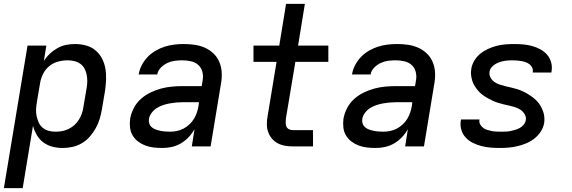

<svg xmlns="http://www.w3.org/2000/svg" viewBox="-27 -755 2947 990"><path d="M-7 215 115 -520H212L199 -440Q212 -461 230 -478Q248 -495 269.5 -507Q291 -519 314 -523.5Q337 -528 360 -528Q389 -528 416.5 -520.5Q444 -513 464.5 -496Q485 -479 498 -455Q511 -431 516 -403.5Q521 -376 520 -347Q519 -318 515 -289L498 -189Q494 -165 486.5 -140.5Q479 -116 466 -93Q453 -70 435.5 -50Q418 -30 395 -16.5Q372 -3 346.5 2.5Q321 8 297 8Q269 8 243.5 1.5Q218 -5 197 -20.5Q176 -36 163 -58.5Q150 -81 143 -106L90 215ZM259 -76Q276 -76 293 -79Q310 -82 326.5 -90Q343 -98 356.5 -110Q370 -122 379.5 -137.5Q389 -153 395 -169.5Q401 -186 403 -203L420 -303Q423 -320 423 -337.5Q423 -355 419.5 -371.5Q416 -388 408 -402.5Q400 -417 386.5 -426.5Q373 -436 356 -440Q339 -444 322 -444Q298 -444 273 -437.5Q248 -431 228 -415Q208 -399 196 -375.5Q184 -352 180 -328L163 -228Q160 -210 159 -191.5Q158 -173 162 -155.5Q166 -138 173 -122.5Q180 -107 193.5 -96Q207 -85 224 -80.5Q241 -76 259 -76Z M811 8Q788 8 765.5 5.5Q743 3 723 -4.5Q703 -12 685.5 -25Q668 -38 657 -56.5Q646 -75 643.5 -97.5Q641 -120 644 -143Q649 -171 663 -198Q677 -225 699.5 -245Q722 -265 749 -278Q776 -291 804 -298.5Q832 -306 860.5 -308.5Q889 -311 916 -311H1013L1018 -341Q1022 -363 1016.5 -384.5Q1011 -406 995.5 -420Q980 -434 958 -439Q936 -444 913 -444Q894 -444 874.5 -441.5Q855 -439 836.5 -430.5Q818 -422 802.5 -406.5Q787 -391 784 -371H688Q692 -396 704 -419Q716 -442 734 -461Q752 -480 775.5 -493.5Q799 -507 822.5 -514.5Q846 -522 871 -525Q896 -528 920 -528Q949 -528 977 -524Q1005 -520 1029.5 -509Q1054 -498 1073.5 -479.5Q1093 -461 1103.5 -436.5Q1114 -412 1116 -384Q1118 -356 1113 -327L1059 0H962L976 -89Q964 -67 946 -48Q928 -29 906 -16Q884 -3 859.5 2.5Q835 8 811 8ZM849 -76Q867 -76 884.5 -79.5Q902 -83 918.5 -91.5Q935 -100 949.5 -113.5Q964 -127 973.5 -143Q983 -159 988.5 -176Q994 -193 997 -211L999 -228H916Q899 -228 882.5 -226.5Q866 -225 849 -222Q832 -219 815 -213.5Q798 -208 782.5 -198.5Q767 -189 755.5 -174Q744 -159 741 -142Q739 -129 743 -117.5Q747 -106 756 -98.5Q765 -91 776.5 -87Q788 -83 800 -80.5Q812 -78 824.5 -77Q837 -76 849 -76Z M1484 0Q1463 0 1442.5 -3.5Q1422 -7 1404.5 -16.5Q1387 -26 1374.5 -41Q1362 -56 1355.5 -75Q1349 -94 1349 -115Q1349 -136 1353 -157L1399 -436H1280V-520H1413L1448 -735H1545L1510 -520H1666V-436H1496L1447 -143Q1446 -133 1446 -122Q1446 -111 1450 -102Q1454 -93 1463.5 -88.5Q1473 -84 1484 -84H1587V0Z M1911 8Q1888 8 1865.5 5.5Q1843 3 1823 -4.5Q1803 -12 1785.5 -25Q1768 -38 1757 -56.5Q1746 -75 1743.5 -97.5Q1741 -120 1744 -143Q1749 -171 1763 -198Q1777 -225 1799.5 -245Q1822 -265 1849 -278Q1876 -291 1904 -298.5Q1932 -306 1960.5 -308.5Q1989 -311 2016 -311H2113L2118 -341Q2122 -363 2116.5 -384.5Q2111 -406 2095.5 -420Q2080 -434 2058 -439Q2036 -444 2013 -444Q1994 -444 1974.5 -441.5Q1955 -439 1936.5 -430.5Q1918 -422 1902.5 -406.5Q1887 -391 1884 -371H1788Q1792 -396 1804 -419Q1816 -442 1834 -461Q1852 -480 1875.5 -493.5Q1899 -507 1922.5 -514.5Q1946 -522 1971 -525Q1996 -528 2020 -528Q2049 -528 2077 -524Q2105 -520 2129.5 -509Q2154 -498 2173.5 -479.5Q2193 -461 2203.5 -436.5Q2214 -412 2216 -384Q2218 -356 2213 -327L2159 0H2062L2076 -89Q2064 -67 2046 -48Q2028 -29 2006 -16Q1984 -3 1959.5 2.5Q1935 8 1911 8ZM1949 -76Q1967 -76 1984.5 -79.5Q2002 -83 2018.5 -91.5Q2035 -100 2049.5 -113.5Q2064 -127 2073.5 -143Q2083 -159 2088.5 -176Q2094 -193 2097 -211L2099 -228H2016Q1999 -228 1982.5 -226.5Q1966 -225 1949 -222Q1932 -219 1915 -213.5Q1898 -208 1882.5 -198.5Q1867 -189 1855.5 -174Q1844 -159 1841 -142Q1839 -129 1843 -117.5Q1847 -106 1856 -98.5Q1865 -91 1876.5 -87Q1888 -83 1900 -80.5Q1912 -78 1924.5 -77Q1937 -76 1949 -76Z M2551 8Q2526 8 2502 6Q2478 4 2455 -2Q2432 -8 2411 -18.5Q2390 -29 2374.5 -45.5Q2359 -62 2352 -85Q2345 -108 2349 -132L2350 -139H2446L2445 -137Q2443 -124 2449 -113.5Q2455 -103 2464 -96Q2473 -89 2484.5 -85.5Q2496 -82 2508 -79.5Q2520 -77 2532.5 -76.5Q2545 -76 2558 -76Q2570 -76 2582 -76.5Q2594 -77 2606 -79.5Q2618 -82 2630 -85.5Q2642 -89 2653.5 -95.5Q2665 -102 2673.5 -112.5Q2682 -123 2684 -135Q2687 -151 2679 -165Q2671 -179 2659 -187.5Q2647 -196 2632.5 -201Q2618 -206 2602.5 -209.5Q2587 -213 2572 -216.5Q2557 -220 2542.5 -224.5Q2528 -229 2514 -235.5Q2500 -242 2486.5 -249.5Q2473 -257 2461 -266Q2449 -275 2439.5 -286Q2430 -297 2421.5 -310Q2413 -323 2408.5 -337.5Q2404 -352 2402 -367.5Q2400 -383 2403 -399Q2406 -421 2418.5 -442Q2431 -463 2449.5 -478Q2468 -493 2490 -503Q2512 -513 2533.5 -518.5Q2555 -524 2577.5 -526Q2600 -528 2622 -528Q2647 -528 2670.5 -526Q2694 -524 2716 -518Q2738 -512 2758.5 -501Q2779 -490 2793.5 -473.5Q2808 -457 2814.5 -434.5Q2821 -412 2817 -388L2816 -381H2720V-384Q2722 -395 2717.5 -405.5Q2713 -416 2704 -423Q2695 -430 2684.5 -434Q2674 -438 2662.5 -440Q2651 -442 2639 -443Q2627 -444 2615 -444Q2598 -444 2581 -442Q2564 -440 2547 -434Q2530 -428 2515 -415.5Q2500 -403 2497 -385Q2495 -369 2502 -355.5Q2509 -342 2521.5 -333Q2534 -324 2549 -319Q2564 -314 2579 -310.5Q2594 -307 2609 -303.5Q2624 -300 2639 -295.5Q2654 -291 2668 -284.5Q2682 -278 2694.5 -270.5Q2707 -263 2719 -254Q2731 -245 2741.5 -234Q2752 -223 2759.5 -210Q2767 -197 2772.5 -183Q2778 -169 2779.5 -153Q2781 -137 2779 -121Q2775 -98 2761.5 -77Q2748 -56 2729 -41Q2710 -26 2687.5 -16.5Q2665 -7 2642 -1.5Q2619 4 2596 6Q2573 8 2551 8Z"/></svg>

Font: Iosevka Aile Medium
Style: Italic
Weight: 500
Italic angle: -9°
Designer: Belleve Invis
Foundry: Belleve Invis
Version: Version 31.1.0; ttfautohint (v1.8.4)